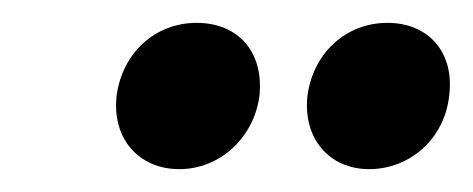

<svg xmlns="http://www.w3.org/2000/svg" viewBox="-20 -739 414 168"><path d="M137 -591C172 -591 202 -618 207 -655C211 -693 189 -719 152 -719C116 -719 87 -693 82 -655C78 -618 101 -591 137 -591ZM303 -591C339 -591 369 -618 373 -655C378 -693 355 -719 319 -719C283 -719 254 -693 249 -655C245 -618 268 -591 303 -591Z"/></svg>

Font: Barlow Semi Condensed Medium
Style: Italic
Weight: 500
Width: 4
Italic angle: -7°
Designer: Jeremy Tribby
Foundry: Tribby Type
Version: Version 1.422;hotconv 1.0.109;makeotfexe 2.5.65596